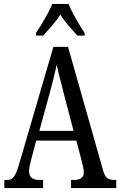

<svg xmlns="http://www.w3.org/2000/svg" viewBox="-20 -951 608 971"><path d="M162 -784V-771H199C227 -804 261 -838 285 -877C309 -838 343 -804 371 -771H408V-784C383 -822 344 -886 327 -931H244C227 -886 187 -822 162 -784ZM2 0H198V-41H177C141 -41 127 -59 127 -86C127 -104 134 -129 138 -145L163 -240H366L393 -138C398 -118 404 -93 404 -80C404 -56 389 -41 357 -41H339V0H568V-41H560C527 -41 512 -51 502 -87L324 -714H250L76 -119C57 -55 44 -41 15 -41H2ZM179 -289 234 -490C247 -539 259 -587 267 -624C274 -587 287 -540 302 -480L352 -289Z"/></svg>

Font: Noto Serif Lao ExtCond
Style: Regular
Weight: 400
Width: 2
Designer: Monotype Design Team
Foundry: Monotype Imaging Inc.
Version: Version 2.004